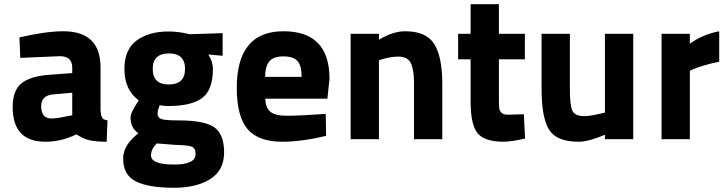

<svg xmlns="http://www.w3.org/2000/svg" viewBox="-20 -659 3445 909"><path d="M456 -339V-136Q458 -112 463.5 -102Q469 -92 489 -89L485 12Q434 12 403.5 5Q373 -2 342 -23Q270 12 195 12Q40 12 40 -152Q40 -232 83 -265.5Q126 -299 215 -305L322 -313V-339Q322 -393 263 -393L76 -385L72 -482Q198 -511 280 -511Q456 -511 456 -339ZM322 -220 231 -212Q175 -207 175 -156Q175 -98 224 -98Q239 -98 263.5 -102Q288 -106 305 -110L322 -113Z M804 230Q684 230 623.5 200Q563 170 563 91Q563 28 635 -28Q598 -53 598 -104Q598 -115 608 -135Q618 -155 628 -170L637 -184Q569 -233 569 -333Q569 -424 626.5 -467Q684 -510 779 -510Q799 -510 824 -507Q849 -504 864 -500L880 -497L1034 -502V-395L966 -401Q988 -367 988 -333Q988 -233 937 -195Q886 -157 777 -157Q754 -157 736 -161Q726 -135 726 -122Q726 -102 743.5 -95.5Q761 -89 823 -89Q949 -89 995 -56Q1041 -23 1041 62Q1041 148 975 189Q909 230 804 230ZM812 27 722 20Q695 47 695 77Q695 120 805 120Q906 120 906 70Q906 43 888 35.5Q870 28 812 27ZM779 -259Q856 -259 856 -333Q856 -406 780 -406Q703 -406 703 -333Q703 -259 779 -259Z M1337 -111Q1373 -111 1419.5 -113.5Q1466 -116 1494 -118L1522 -120L1524 -16Q1409 12 1316 12Q1203 12 1152 -48Q1101 -108 1101 -243Q1101 -511 1322 -511Q1540 -511 1540 -286L1530 -192H1236Q1237 -149 1260 -130Q1283 -111 1337 -111ZM1235 -295H1408Q1408 -348 1388.5 -370Q1369 -392 1322 -392Q1275 -392 1255.5 -369Q1236 -346 1235 -295Z M1774 0H1640V-499H1774V-471Q1841 -511 1898 -511Q1998 -511 2036 -450.5Q2074 -390 2074 -261V0H1940V-266Q1940 -330 1925 -360.5Q1910 -391 1865 -391Q1844 -391 1821.5 -386.5Q1799 -382 1787 -378L1774 -373Z M2465 -378H2342V-189Q2342 -159 2343.5 -146.5Q2345 -134 2354.5 -125Q2364 -116 2384 -116L2460 -118L2466 -3Q2399 12 2364 12Q2274 12 2241 -28.5Q2208 -69 2208 -178V-378H2149V-499H2208V-639H2342V-499H2465Z M2844 -499H2978V0H2844V-21Q2766 12 2720 12Q2615 12 2579.5 -45Q2544 -102 2544 -238V-499H2678V-238Q2678 -162 2689.5 -135.5Q2701 -109 2748 -109Q2763 -109 2787 -113.5Q2811 -118 2828 -122L2844 -126Z M3112 0V-499H3246V-452Q3306 -496 3385 -511V-367Q3346 -359 3311 -348.5Q3276 -338 3261 -331L3246 -324V0Z"/></svg>

Font: TypoPRO Titillium Text
Style: 999 wt
Weight: 900
Designer: Accademia di Belle Arti di Urbino and others
Foundry: Accademia di Belle Arti di Urbino and others.
Version: Version 25.000